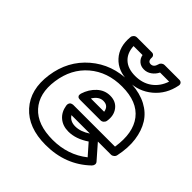

<svg xmlns="http://www.w3.org/2000/svg" viewBox="-219 -940 1122 1122"><g transform="rotate(45 342.5 -379.0)"><path d="M62 -270Q81.5 -406.7 180.4 -491.5Q279.3 -576.2 418 -576.2Q435.1 -576.2 442.9 -575.2Q512.7 -570.8 564.5 -543.5Q616.2 -516.1 645 -470Q673.8 -423.8 682.4 -360.6Q690.9 -297.4 674.8 -222.2Q672.9 -211.9 664.3 -205.1Q655.8 -198.2 647 -198.2H538.1L616.2 -108.9Q622.6 -101.1 621.1 -91.6Q619.6 -82 611.8 -74.2Q501 32.2 335.9 32.2Q191.9 32.2 117.2 -50.8Q42.5 -133.8 62 -270ZM111.8 -270Q95.2 -153.8 156.2 -85.9Q217.3 -18.1 344.2 -18.1Q469.2 -18.1 561 -90.8L500 -160.2Q436.5 -117.2 375 -117.2Q328.1 -117.2 297.1 -143.6Q266.1 -169.9 258.8 -215.8Q257.3 -225.1 260 -231.9Q262.7 -238.8 266.4 -241.7Q270 -244.6 275.9 -246.3Q281.7 -248 283.7 -248Q285.6 -248 288.1 -248H629.9Q650.4 -379.4 593.8 -452.6Q537.1 -525.9 411.1 -525.9Q290.5 -525.9 209.5 -456.8Q128.4 -387.7 111.8 -270ZM241.2 -764.2Q242.2 -774.4 250.2 -782.2Q258.3 -790 270 -790H393.1Q402.8 -790 408.9 -783.2Q415 -776.4 414.1 -767.1Q412.6 -735.8 437 -735.8Q460.9 -735.8 469.2 -767.1Q471.2 -776.9 479.5 -783.4Q487.8 -790 497.1 -790H620.1Q630.4 -790 636.7 -783Q643.1 -775.9 641.1 -764.2Q624.5 -678.2 561.8 -625.7Q499 -573.2 414.1 -573.2Q328.6 -573.2 280.8 -625.7Q232.9 -678.2 241.2 -764.2ZM270 -326.2Q285.6 -375.5 320.1 -407.2Q354.5 -439 399.9 -439Q447.8 -439 473.1 -405Q498.5 -371.1 490.2 -321.8Q488.8 -312 480.5 -304.4Q472.2 -296.9 461.9 -296.9H291Q278.8 -296.9 273.2 -303Q267.6 -309.1 268.6 -315.7Q269.5 -322.3 270 -326.2ZM291 -740.2Q293.5 -685.1 327.1 -654.1Q360.8 -623 420.9 -623Q481 -623 523.7 -653.8Q566.4 -684.6 585 -740.2H509.8Q498.5 -716.8 477.3 -701.4Q456.1 -686 430.2 -686Q404.3 -686 387 -701.2Q369.6 -716.3 365.2 -740.2ZM319.8 -198.2Q339.4 -167 381.8 -167Q425.8 -167 472.2 -198.2ZM331.1 -347.2H440.9Q434.6 -389.2 393.1 -389.2Q356.9 -389.2 331.1 -347.2Z"/></g></svg>

Font: Trueno ExtraBold Outline
Style: Italic
Weight: 800
Width: 6
Designer: Julieta Ulanovsky
Foundry: Julieta Ulanovsky
Version: Version 3.001b | FøM Fix